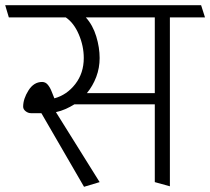

<svg xmlns="http://www.w3.org/2000/svg" viewBox="-31 -700 808 738"><path d="M564 -633H299Q326 -603 339 -560Q352 -517 352 -477Q352 -439 339 -404.5Q326 -370 303 -342H564ZM128 -265H88Q77 -265 67.5 -272.5Q58 -280 58 -290Q58 -320 78.5 -352.5Q99 -385 131 -385Q144 -385 153 -374Q162 -363 168 -347L178 -322Q226 -335 258.5 -377Q291 -419 291 -477Q291 -523 272 -567.5Q253 -612 222 -633H3L-11 -680H742L757 -633H622V16L564 0V-299H255Q239 -289 221 -281Q203 -273 184 -269L352 0L292 18Z"/></svg>

Font: Palanquin ExtraLight
Style: Regular
Weight: 275
Designer: Pria Ravichandran
Version: Version 1.001